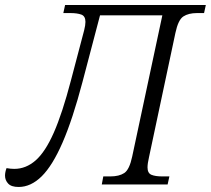

<svg xmlns="http://www.w3.org/2000/svg" viewBox="-59 -734 839 764"><path d="M15 10Q-14 10 -26.5 -3.5Q-39 -17 -39 -35Q-39 -49 -33 -65Q-17 -62 -2 -62Q44 -62 82.5 -95.5Q121 -129 155 -206Q189 -283 223 -413L276 -614Q281 -634 281 -647Q281 -670 264.5 -676Q248 -682 221 -682H193L200 -714H760L753 -682H725Q691 -682 670.5 -668.5Q650 -655 639 -603L534 -109Q528 -83 528 -68Q528 -45 543.5 -38.5Q559 -32 587 -32H615L608 0H346L352 -32H380Q415 -32 435.5 -45.5Q456 -59 467 -111L587 -673H339L269 -407Q230 -259 190 -167Q150 -75 107 -32.5Q64 10 15 10Z"/></svg>

Font: Noto Serif Light
Style: Italic
Weight: 300
Italic angle: -12°
Designer: Monotype Design Team
Foundry: Monotype Imaging Inc.
Version: Version 2.013